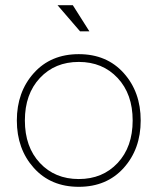

<svg xmlns="http://www.w3.org/2000/svg" viewBox="-20 -711 608 741"><path d="M284 10Q176 10 110.5 -63Q45 -136 45 -246Q45 -356 110.5 -429Q176 -502 284 -502Q392 -502 457.5 -429Q523 -356 523 -246Q523 -136 457.5 -63Q392 10 284 10ZM284 -20Q376 -20 434 -82Q492 -144 492 -246Q492 -348 434 -410Q376 -472 284 -472Q192 -472 134 -410Q76 -348 76 -246Q76 -144 134 -82Q192 -20 284 -20ZM325 -590H289L202 -691H261Z"/></svg>

Font: YamahaIndonesia935. App Thin
Style: Regular
Weight: 100
Designer: Dalton Maag Ltd
Foundry: Dalton Maag Ltd
Version: Version 1.002